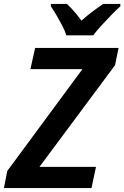

<svg xmlns="http://www.w3.org/2000/svg" viewBox="-43 -958 633 978"><path d="M-23 0 -6 -87 377 -606H112L136 -714H561L543 -626L158 -108H446L423 0ZM295 -778Q287 -803 273 -829.5Q259 -856 244 -881.5Q229 -907 216 -926V-938H298Q309 -928 322 -914Q335 -900 348 -884Q361 -868 372 -853Q400 -878 428 -899Q456 -920 483 -938H570V-926Q551 -909 525 -882.5Q499 -856 473.5 -828Q448 -800 432 -778Z"/></svg>

Font: Noto Sans Display SemiBold
Style: Italic
Weight: 600
Italic angle: -12°
Designer: Monotype Design Team
Foundry: Monotype Imaging Inc.
Version: Version 2.003